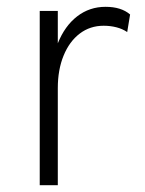

<svg xmlns="http://www.w3.org/2000/svg" viewBox="-20 -543 424 563"><path d="M96.5 0V-511H149.5V-416Q170 -467 206.2 -495Q242.5 -523 289.5 -523Q335.5 -523 361.5 -500.5L353 -449Q339 -458.5 321.2 -463Q303.5 -467.5 284 -467.5Q244 -467.5 213.8 -444.5Q183.5 -421.5 166.5 -380Q149.5 -338.5 149.5 -284.5V0Z"/></svg>

Font: Overpass ExtraLight
Style: Regular
Weight: 250
Designer: Delve Withrington, Dave Bailey, Thomas Jockin
Foundry: Delve Fonts LLC
Version: Version 4.000